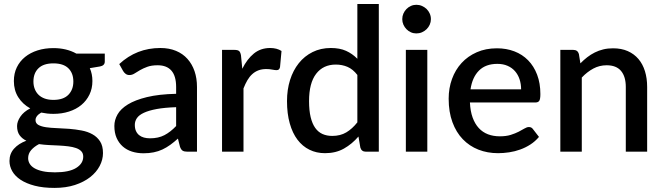

<svg xmlns="http://www.w3.org/2000/svg" viewBox="-20 -760 3323 962"><path d="M247.5 -259.5Q297.5 -259.5 322.5 -285Q347.5 -310.5 347.5 -351.5Q347.5 -393.5 322.5 -418Q297.5 -442.5 247.5 -442.5Q198 -442.5 172.8 -418Q147.5 -393.5 147.5 -351.5Q147.5 -331.5 154 -314.5Q160.5 -297.5 173 -285.2Q185.5 -273 204.2 -266.2Q223 -259.5 247.5 -259.5ZM397 25Q397 8 387.2 -2.2Q377.5 -12.5 361 -18.2Q344.5 -24 322.5 -26.8Q300.5 -29.5 275.8 -30.8Q251 -32 225.2 -33.2Q199.5 -34.5 175.5 -38Q151.5 -25.5 136.2 -8Q121 9.5 121 32.5Q121 47.5 128.8 60.5Q136.5 73.5 152.8 83Q169 92.5 194.2 98Q219.5 103.5 255 103.5Q326 103.5 361.5 81.5Q397 59.5 397 25ZM505 -491.5V-451.5Q505 -431.5 481 -427L430 -418.5Q443 -389.5 443 -354Q443 -316.5 428.2 -286Q413.5 -255.5 387.5 -234Q361.5 -212.5 325.5 -201Q289.5 -189.5 247.5 -189.5Q231.5 -189.5 216.2 -191.2Q201 -193 186.5 -196Q172 -187.5 165 -178Q158 -168.5 158 -158.5Q158 -142 172.5 -134Q187 -126 210.8 -122.5Q234.5 -119 265 -118Q295.5 -117 327 -114.5Q358.5 -112 389 -106.2Q419.5 -100.5 443.2 -87.2Q467 -74 481.5 -51.5Q496 -29 496 7Q496 40 479.5 71.5Q463 103 431.8 127.5Q400.5 152 355.5 166.8Q310.5 181.5 253 181.5Q196 181.5 153.8 170.5Q111.5 159.5 83.2 140.8Q55 122 41.2 97.5Q27.5 73 27.5 46.5Q27.5 10.5 50.2 -15Q73 -40.5 112 -55Q91 -65 78.2 -82.5Q65.5 -100 65.5 -128.5Q65.5 -151 82 -175.5Q98.5 -200 131.5 -217Q93.5 -238 71.5 -272.8Q49.5 -307.5 49.5 -354Q49.5 -392 64.2 -422.5Q79 -453 105.5 -474.5Q132 -496 168.2 -507.5Q204.5 -519 247.5 -519Q313.5 -519 362.5 -491.5Z M862.5 -223Q805 -221 765.5 -213.8Q726 -206.5 701.5 -195.2Q677 -184 666.2 -168.5Q655.5 -153 655.5 -134.5Q655.5 -116.5 661.2 -103.8Q667 -91 677.2 -82.8Q687.5 -74.5 701.2 -70.8Q715 -67 731.5 -67Q773.5 -67 803.8 -82.8Q834 -98.5 862.5 -128.5ZM577.5 -439Q664 -519.5 783.5 -519.5Q827.5 -519.5 861.8 -505.2Q896 -491 919.2 -465Q942.5 -439 954.8 -403.2Q967 -367.5 967 -324V0H919Q903.5 0 895.5 -4.8Q887.5 -9.5 882 -24L871.5 -65.5Q852 -48 833 -34.2Q814 -20.5 793.8 -11Q773.5 -1.5 750.2 3.2Q727 8 699 8Q668 8 641.2 -0.5Q614.5 -9 595 -26.2Q575.5 -43.5 564.2 -69Q553 -94.5 553 -129Q553 -158.5 568.8 -186.5Q584.5 -214.5 620.8 -236.8Q657 -259 716.2 -273.5Q775.5 -288 862.5 -290V-324Q862.5 -379 839 -406Q815.5 -433 770 -433Q739 -433 718 -425.2Q697 -417.5 681.5 -408.5Q666 -399.5 654 -391.8Q642 -384 628.5 -384Q617.5 -384 609.8 -389.8Q602 -395.5 597 -404Z M1194 -415.5Q1218 -464 1252 -491.8Q1286 -519.5 1333.5 -519.5Q1350 -519.5 1364.5 -515.8Q1379 -512 1390.5 -504.5L1383 -423.5Q1381 -415 1376.8 -411.8Q1372.5 -408.5 1365.5 -408.5Q1358 -408.5 1344 -411.2Q1330 -414 1314.5 -414Q1292 -414 1274.8 -407.5Q1257.5 -401 1243.8 -388.5Q1230 -376 1219.5 -358Q1209 -340 1200 -317V0H1092.5V-510H1155Q1172 -510 1178.5 -503.8Q1185 -497.5 1187.5 -482Z M1770.5 -384.5Q1748 -413.5 1721 -425Q1694 -436.5 1662.5 -436.5Q1599.5 -436.5 1564 -390.2Q1528.5 -344 1528.5 -253.5Q1528.5 -206.5 1536.5 -173.2Q1544.5 -140 1559.5 -119Q1574.5 -98 1596 -88.5Q1617.5 -79 1644.5 -79Q1685.5 -79 1715.2 -96.8Q1745 -114.5 1770.5 -147ZM1878 -740V0H1813Q1791.5 0 1785.5 -20.5L1776 -76Q1744 -38.5 1703.2 -15.5Q1662.5 7.5 1608.5 7.5Q1565.5 7.5 1530.5 -9.8Q1495.5 -27 1470.5 -60Q1445.5 -93 1431.8 -141.8Q1418 -190.5 1418 -253.5Q1418 -310.5 1433.2 -359Q1448.5 -407.5 1477 -443.2Q1505.5 -479 1546.2 -499.2Q1587 -519.5 1637.5 -519.5Q1682.5 -519.5 1714 -505.2Q1745.5 -491 1770.5 -465.5V-740Z M2121 -510V0H2013.5V-510ZM2139 -664Q2139 -649.5 2133.2 -636.5Q2127.5 -623.5 2117.5 -613.8Q2107.5 -604 2094.2 -598.2Q2081 -592.5 2066 -592.5Q2051.5 -592.5 2038.8 -598.2Q2026 -604 2016.5 -613.8Q2007 -623.5 2001.2 -636.5Q1995.5 -649.5 1995.5 -664Q1995.5 -679 2001.2 -692Q2007 -705 2016.5 -714.8Q2026 -724.5 2038.8 -730.2Q2051.5 -736 2066 -736Q2081 -736 2094.2 -730.2Q2107.5 -724.5 2117.5 -714.8Q2127.5 -705 2133.2 -692Q2139 -679 2139 -664Z M2591 -312.5Q2591 -339.5 2583.2 -362.8Q2575.5 -386 2560.5 -403.2Q2545.5 -420.5 2523.2 -430.2Q2501 -440 2472 -440Q2413.5 -440 2380 -406.5Q2346.5 -373 2337.5 -312.5ZM2334.5 -246.5Q2336.5 -203 2348 -171.2Q2359.5 -139.5 2378.8 -118.5Q2398 -97.5 2424.8 -87.2Q2451.5 -77 2484.5 -77Q2516 -77 2539 -84.2Q2562 -91.5 2579 -100.2Q2596 -109 2608 -116.2Q2620 -123.5 2630 -123.5Q2643 -123.5 2650 -113.5L2680.5 -74Q2661.5 -51.5 2637.5 -36Q2613.5 -20.5 2586.5 -10.8Q2559.5 -1 2531 3.2Q2502.5 7.5 2475.5 7.5Q2422.5 7.5 2377.2 -10.2Q2332 -28 2298.8 -62.5Q2265.5 -97 2246.8 -148Q2228 -199 2228 -265.5Q2228 -318.5 2244.8 -364.5Q2261.5 -410.5 2292.8 -444.5Q2324 -478.5 2368.8 -498.2Q2413.5 -518 2470 -518Q2517 -518 2557 -502.8Q2597 -487.5 2626 -458Q2655 -428.5 2671.2 -385.8Q2687.5 -343 2687.5 -288.5Q2687.5 -263.5 2682 -255Q2676.5 -246.5 2662 -246.5Z M2888 -442.5Q2904.5 -459.5 2922.2 -473.2Q2940 -487 2960 -497Q2980 -507 3002.5 -512.5Q3025 -518 3051.5 -518Q3093.5 -518 3125.2 -504Q3157 -490 3178.8 -464.5Q3200.5 -439 3211.5 -403.2Q3222.5 -367.5 3222.5 -324.5V0H3115.5V-324.5Q3115.5 -376 3091.8 -404.5Q3068 -433 3019.5 -433Q2983.5 -433 2952.8 -416.5Q2922 -400 2895 -371.5V0H2787.5V-510H2852.5Q2874.5 -510 2880.5 -489.5Z"/></svg>

Font: Lato 2
Style: Regular
Weight: 600
Designer: Lukasz Dziedzic with Adam Twardoch and Botio Nikoltchev
Foundry: tyPoland Lukasz Dziedzic
Version: Version 2.015; 2015-08-06; http://www.latofonts.com/